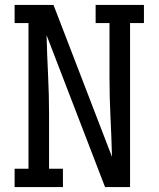

<svg xmlns="http://www.w3.org/2000/svg" viewBox="-20 -755 640 775"><path d="M234 0H39V-74H95V-662H39V-735H196L432 -122Q430 -202 426 -281.5Q422 -361 422 -441V-662H366V-735H561V-662H505V0H404L168 -613Q170 -533 174 -453.5Q178 -374 178 -294V-74H234Z"/></svg>

Font: Iosevka Etoile
Style: Regular
Weight: 400
Designer: Belleve Invis
Foundry: Belleve Invis
Version: Version 33.2.4